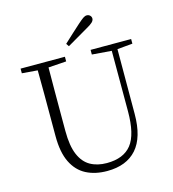

<svg xmlns="http://www.w3.org/2000/svg" viewBox="-134 -1042 1055 1168"><g transform="rotate(-15 394.0 -458.5)"><path d="M355 -796.9Q381.8 -822.3 409.4 -847.4Q437 -872.6 461.9 -895Q484.4 -915 496.8 -923.6Q509.3 -932.1 520 -932.1Q532.2 -932.1 540.5 -924.1Q548.8 -916 548.8 -904.8Q548.8 -893.1 537.6 -881.8Q526.4 -870.6 498 -855Q465.8 -836.4 432.9 -817.1Q399.9 -797.9 367.2 -778.8ZM488.8 -693.8V-723.1H744.1V-693.8L647.9 -685.1L647 -277.8Q647 -130.4 582.8 -57.6Q518.6 15.1 397 15.1Q321.3 15.1 265.1 -13.9Q209 -43 178 -106Q147 -168.9 147 -271V-387.2Q147 -462.9 147 -537.4Q147 -611.8 146 -686L47.9 -693.8V-723.1H327.1V-693.8L213.9 -686Q213.4 -612.3 213.1 -537.8Q212.9 -463.4 212.9 -387.2V-286.1Q212.9 -192.4 236.6 -136.7Q260.3 -81.1 304 -56.6Q347.7 -32.2 407.2 -32.2Q512.7 -32.2 562.3 -95Q611.8 -157.7 611.8 -303.2V-684.1Z"/></g></svg>

Font: Source Han Serif TW ExtraLight
Style: Regular
Weight: 250
Designer: Ryoko NISHIZUKA Ë•øÂ°öÊ∂ºÂ≠ê (kana & ideographs); Frank Grie√ühammer (Latin, Greek & Cyrillic); Wenlong ZHANG Âº†ÊñáÈæô 
Foundry: Adobe
Version: Version 2.003;hotconv 1.1.1;makeotfexe 2.6.0